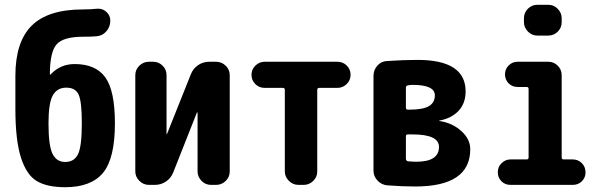

<svg xmlns="http://www.w3.org/2000/svg" viewBox="-20 -780 2540 810"><path d="M254.9 -96.7Q293 -96.7 309.1 -129.4Q325.2 -162.1 325.2 -259.8Q325.2 -352.5 311.5 -381.3Q297.9 -410.2 259.8 -410.2Q220.7 -410.2 202.6 -377.4Q184.6 -344.7 184.6 -259.8Q184.6 -165 201.7 -130.9Q218.8 -96.7 254.9 -96.7ZM294.9 -509.8Q383.8 -509.8 424.3 -453.6Q464.8 -397.5 464.8 -259.8Q464.8 -111.3 414.6 -50.8Q364.3 9.8 254.9 9.8Q178.7 9.8 135.3 -16.1Q91.8 -42 68.4 -115.2Q44.9 -188.5 44.9 -320.3V-460Q44.9 -603.5 113.8 -671.9Q182.6 -740.2 330.1 -740.2Q360.4 -740.2 389.6 -743.2Q412.1 -745.1 428.7 -730Q445.3 -714.8 445.3 -693.4V-692.4Q445.3 -667 428.7 -647.9Q412.1 -628.9 387.7 -627Q369.1 -625 330.1 -625Q247.1 -625 218.8 -592.8Q190.4 -560.5 190.4 -465.8Q190.4 -464.8 191.4 -464.8Q192.4 -464.8 193.4 -465.8Q234.4 -509.8 294.9 -509.8Z M891.6 -519.5Q915 -519.5 932.1 -502.9Q949.2 -486.3 949.2 -462.9V-56.6Q949.2 -33.2 932.1 -16.6Q915 0 891.6 0H870.1Q846.7 0 830.1 -17.1Q813.5 -34.2 813.5 -56.6V-304.7Q813.5 -305.7 812 -305.7Q810.5 -305.7 810.5 -304.7L710.9 -52.7Q701.2 -28.3 680.2 -14.2Q659.2 0 632.8 0H608.4Q585 0 567.9 -17.1Q550.8 -34.2 550.8 -56.6V-462.9Q550.8 -486.3 567.9 -502.9Q585 -519.5 608.4 -519.5H626Q649.4 -519.5 666 -502.9Q682.6 -486.3 682.6 -462.9V-214.8Q682.6 -213.9 683.6 -213.9Q684.6 -213.9 684.6 -214.8L785.2 -466.8Q794.9 -491.2 815.9 -505.4Q836.9 -519.5 863.3 -519.5Z M1403.3 -519.5Q1426.8 -519.5 1442.9 -503.4Q1459 -487.3 1459 -464.4Q1459 -441.4 1442.4 -425.3Q1425.8 -409.2 1403.3 -409.2H1326.2Q1318.4 -409.2 1318.4 -400.4V-56.6Q1318.4 -33.2 1301.3 -16.6Q1284.2 0 1260.7 0H1239.3Q1215.8 0 1198.7 -17.1Q1181.6 -34.2 1181.6 -56.6V-400.4Q1181.6 -409.2 1173.8 -409.2H1096.7Q1073.2 -409.2 1057.1 -425.3Q1041 -441.4 1041 -464.4Q1041 -487.3 1057.6 -503.4Q1074.2 -519.5 1096.7 -519.5Z M1736.3 -97.7Q1832 -97.7 1832 -160.2Q1832 -212.9 1720.7 -212.9H1701.2Q1692.4 -212.9 1692.4 -205.1V-110.4Q1692.4 -102.5 1700.2 -99.6Q1722.7 -97.7 1736.3 -97.7ZM1692.4 -410.2V-325.2Q1692.4 -317.4 1701.2 -317.4H1707Q1763.7 -317.4 1789.1 -332Q1814.5 -346.7 1814.5 -377.9Q1814.5 -421.9 1720.7 -421.9Q1711.9 -421.9 1700.2 -419.9Q1692.4 -418 1692.4 -410.2ZM1834 -269.5Q1887.7 -261.7 1925.8 -227.5Q1963.9 -193.4 1963.9 -150.4Q1963.9 6.8 1731.4 6.8Q1679.7 6.8 1614.3 2Q1589.8 0 1572.8 -18.1Q1555.7 -36.1 1555.7 -59.6V-460Q1555.7 -484.4 1571.8 -502.9Q1587.9 -521.5 1612.3 -522.5Q1682.6 -527.3 1741.2 -527.3Q1944.3 -527.3 1944.3 -394.5Q1944.3 -343.8 1914.1 -312Q1883.8 -280.3 1834 -271.5Q1833 -271.5 1833 -269.5Z M2247.1 -759.8H2293Q2316.4 -759.8 2333 -742.7Q2349.6 -725.6 2349.6 -703.1V-686.5Q2349.6 -663.1 2333 -646.5Q2316.4 -629.9 2293 -629.9H2247.1Q2223.6 -629.9 2207 -647Q2190.4 -664.1 2190.4 -686.5V-703.1Q2190.4 -726.6 2207 -743.2Q2223.6 -759.8 2247.1 -759.8ZM2396.5 -107.4Q2418.9 -107.4 2434.6 -91.8Q2450.2 -76.2 2450.2 -52.7Q2450.2 -30.3 2434.6 -15.1Q2418.9 0 2396.5 0H2133.8Q2110.4 0 2095.2 -15.6Q2080.1 -31.2 2080.1 -52.7Q2080.1 -76.2 2096.2 -91.8Q2112.3 -107.4 2133.8 -107.4H2202.1Q2210 -107.4 2210 -116.2V-404.3Q2210 -413.1 2202.1 -413.1H2164.1Q2140.6 -413.1 2125.5 -428.7Q2110.4 -444.3 2110.4 -466.3Q2110.4 -488.3 2126 -503.9Q2141.6 -519.5 2164.1 -519.5H2293Q2316.4 -519.5 2333 -502.9Q2349.6 -486.3 2349.6 -462.9V-116.2Q2349.6 -107.4 2358.4 -107.4Z"/></svg>

Font: Rounded Mgen+ 1m bold
Style: Bold
Weight: 700
Designer: [Source Han Sans]
Ryoko NISHIZUKA  (kana & ideographs); Paul D. Hunt (Latin, Greek & Cyrillic); Wenlong ZHANG  (bopomofo
Version: Version 1.059.20150602